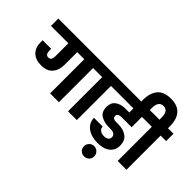

<svg xmlns="http://www.w3.org/2000/svg" viewBox="-201 -1596 2420 2420"><g transform="rotate(45 1009.5 -386.0)"><path d="M832 -740V-609H734V0H577V-609H451V-383Q451 -287 400 -228Q349 -169 246 -169Q146 -169 91 -222.5Q36 -276 36 -375Q36 -397 37 -407H189V-376Q189 -303 242 -303Q293 -303 293 -377V-609H-17V-740Z M896 0V-609H798V-740H1151V-609H1053V0Z M1422 -425Q1394 -425 1375.5 -414Q1357 -403 1357 -379Q1357 -355 1373.5 -344Q1390 -333 1416 -333H1461Q1548 -333 1607.5 -291Q1667 -249 1667 -158Q1667 -76 1608 -28Q1549 20 1442 20Q1330 20 1259.5 -31Q1189 -82 1185 -173H1341Q1342 -137 1369 -117.5Q1396 -98 1437 -98Q1476 -98 1497.5 -114.5Q1519 -131 1519 -159Q1519 -191 1495.5 -206.5Q1472 -222 1432 -222H1396Q1319 -222 1259 -257.5Q1199 -293 1199 -384Q1199 -459 1250.5 -497Q1302 -535 1382 -535H1453V-609H1117V-740H1716V-609H1605V-425ZM1532 170Q1532 208 1505.5 233.5Q1479 259 1440 259Q1402 259 1375.5 233Q1349 207 1349 170Q1349 131 1375.5 104Q1402 77 1440 77Q1479 77 1505.5 104Q1532 131 1532 170Z M2036 -740V-609H1938V0H1781V-609H1683V-740H1786V-778Q1786 -899 1702 -899Q1614 -899 1614 -778V-705H1462V-770Q1462 -891 1519 -961Q1576 -1031 1702 -1031Q1938 -1031 1938 -770V-740Z"/></g></svg>

Font: MSTAGE
Style: Bold
Weight: 700
Designer: Ninad Kale (Devanagari), Jonny Pinhorn (Latin)
Foundry: Indian Type Foundry
Version: 4.004